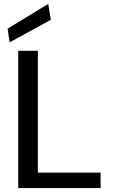

<svg xmlns="http://www.w3.org/2000/svg" viewBox="-20 -959 577 979"><path d="M73 0V-700H173V-79H493V0ZM29 -743 19 -813 226 -939 239 -858Z"/></svg>

Font: AWOL-DM Medium
Style: Regular
Weight: 500
Designer: Colophon Foundry, Jonny Pinhorn, Mikhail Sharanda
Foundry: Colophon Foundry
Version: Version 1.000;Glyphs 3.2.3 (3260)